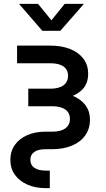

<svg xmlns="http://www.w3.org/2000/svg" viewBox="-20 -764 547 988"><path d="M214.8 204.1Q162.1 204.1 121.1 186Q80.1 168 56.6 135.5Q33.2 103 33.2 58.6Q33.2 14.6 56.4 -18.1Q79.6 -50.8 120.1 -68.6Q160.6 -86.4 212.9 -86.4H248Q292.5 -86.4 316.2 -103.5Q339.8 -120.6 339.8 -151.9Q339.8 -183.6 316.2 -200.4Q292.5 -217.3 248 -217.3H125.5V-307.6H239.3Q283.2 -307.6 306.6 -325Q330.1 -342.3 330.1 -374.5Q330.1 -405.3 306.6 -421.9Q283.2 -438.5 239.3 -438.5H67.9V-529.3H238.3Q296.4 -529.3 340.3 -512Q384.3 -494.6 408.9 -462.4Q433.6 -430.2 433.6 -384.3Q433.6 -337.4 407.7 -307.9Q381.8 -278.3 337.4 -264.4Q293 -250.5 237.3 -250.5H125.5V-290H245.1Q302.7 -290 347.4 -273.7Q392.1 -257.3 417.5 -225.6Q442.9 -193.8 442.9 -147.9Q442.9 -101.6 418.7 -67.4Q394.5 -33.2 350.3 -14.6Q306.2 3.9 246.6 3.9H213.4Q176.3 3.9 156.2 18.1Q136.2 32.2 136.2 58.6Q136.2 85 156.7 99.4Q177.2 113.8 214.8 113.8H236.3V204.1ZM175.8 -744.1 244.6 -659.7 313 -744.1H410.2V-742.2L290.5 -605.5H197.8L79.6 -742.2V-744.1Z"/></svg>

Font: Inter 24pt Medium
Style: Regular
Weight: 500
Designer: Rasmus Andersson
Foundry: rsms
Version: Version 4.001;git-66647c0bb